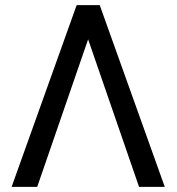

<svg xmlns="http://www.w3.org/2000/svg" viewBox="-20 -731 693 751"><path d="M523.9 0H624.5L370.1 -710.9H279.8L25.4 0H125.5L324.7 -577.1Z"/></svg>

Font: Bert Sans
Style: Regular
Weight: 400
Designer: Christian Robertson (Google), Cristiano Sobral
Foundry: Google, Cristiano Sobral
Version: Version 3.101